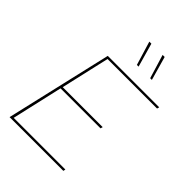

<svg xmlns="http://www.w3.org/2000/svg" viewBox="-253 -1007 1124 1124"><g transform="rotate(45 309.0 -445.5)"><path d="M322 -891 364 -743H350L305 -891ZM432 -891 474 -743H460L415 -891ZM39 0 192 -660H618L614 -646H204L135 -344H466L462 -330H131L59 -14H487L484 0Z"/></g></svg>

Font: Elaine Sans Thin
Style: Italic
Weight: 250
Italic angle: -13°
Designer: Wei Huang
Foundry: Wei Huang
Version: Version 2.001;December 24, 2019;FontCreator 12.0.0.2547 64-b